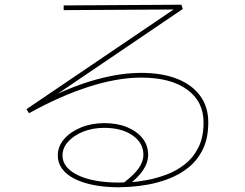

<svg xmlns="http://www.w3.org/2000/svg" viewBox="-20 -760 1040 814"><path d="M485 34Q425 34 377 24.5Q329 15 295 -2.5Q261 -20 243 -45Q225 -70 225 -101Q225 -139 251.5 -170Q278 -201 323 -219.5Q368 -238 422 -238Q477 -238 518.5 -221Q560 -204 584 -174Q608 -144 608 -104Q608 -70 586 -37.5Q564 -5 515 32L503 16Q549 -19 568.5 -47.5Q588 -76 588 -104Q588 -154 542 -186Q496 -218 422 -218Q373 -218 333 -202Q293 -186 269 -159.5Q245 -133 245 -101Q245 -49 310 -17.5Q375 14 485 14Q499 14 530.5 12.5Q562 11 602.5 3.5Q643 -4 685 -19.5Q727 -35 763 -63Q799 -91 821 -134.5Q843 -178 843 -241Q843 -330 773 -380.5Q703 -431 579 -431Q478 -431 357.5 -392.5Q237 -354 103 -280L92 -297L743 -738L749 -720L250 -717V-737L749 -740L755 -722L187 -337L183 -343Q293 -397 392.5 -424Q492 -451 579 -451Q667 -451 730.5 -426Q794 -401 828.5 -354Q863 -307 863 -241Q863 -173 839.5 -126Q816 -79 778 -49Q740 -19 695 -2Q650 15 607.5 22.5Q565 30 532 32Q499 34 485 34Z"/></svg>

Font: Murecho Thin Thin
Style: Regular
Weight: 250
Version: Version 1.010